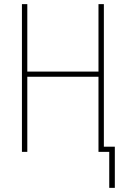

<svg xmlns="http://www.w3.org/2000/svg" viewBox="-20 -734 606 928"><path d="M535 174V-25H482V-714H456V-388H112V-714H86V0H112V-363H456V0H508V174Z"/></svg>

Font: Noto Sans Display SemiCondensed Thin
Style: Regular
Weight: 250
Width: 4
Designer: Monotype Design team
Foundry: Monotype Imaging Inc.
Version: 1.000